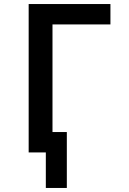

<svg xmlns="http://www.w3.org/2000/svg" viewBox="-20 -755 640 951"><path d="M311 176H207V0H122V-735H527V-634H240V-101H311Z"/></svg>

Font: R Plex Mono
Style: Bold
Weight: 700
Monospace: yes
Designer: Belleve Invis
Foundry: Belleve Invis
Version: Version 31.8.0